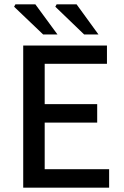

<svg xmlns="http://www.w3.org/2000/svg" viewBox="-20 -865 573 885"><path d="M87 0V-655H473V-571H186V-385H428V-300H186V-85H483V0ZM179 -706 45 -834 51 -845H143L245 -706ZM368 -706 235 -834 241 -845H333L434 -706Z"/></svg>

Font: Mada Medium
Style: Regular
Weight: 500
Designer: Khaled Hosny
Version: Version 1.5